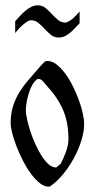

<svg xmlns="http://www.w3.org/2000/svg" viewBox="-20 -700 356 721"><path d="M158 -471Q176 -471 193 -457.5Q210 -444 225.5 -423Q241 -402 254 -375.5Q267 -349 276.5 -323Q286 -297 291 -273.5Q296 -250 296 -235Q296 -205 285 -170.5Q274 -136 256 -103.5Q238 -71 214.5 -43Q191 -15 166 1Q148 2 130.5 -11.5Q113 -25 97 -46.5Q81 -68 67 -95Q53 -122 42.5 -149Q32 -176 26 -199.5Q20 -223 20 -238Q20 -274 29.5 -303Q39 -332 55 -357Q71 -382 91.5 -405Q112 -428 134 -454Q139 -459 144.5 -465Q150 -471 158 -471ZM120 -403Q109 -395 101 -380.5Q93 -366 88 -349.5Q83 -333 80 -316Q77 -299 77 -286Q77 -274 81.5 -253Q86 -232 93.5 -208.5Q101 -185 112 -160.5Q123 -136 135.5 -116Q148 -96 162 -83.5Q176 -71 191 -71L207 -84Q218 -103 227.5 -129.5Q237 -156 237 -177Q237 -241 216.5 -288Q196 -335 153 -381Q146 -389 139 -397Q132 -405 120 -403ZM37 -620Q45 -629 54.5 -639.5Q64 -650 74.5 -659Q85 -668 97 -674Q109 -680 122 -680Q139 -680 151 -670Q163 -660 174.5 -647.5Q186 -635 198 -625Q210 -615 227 -615Q244 -621 256 -632.5Q268 -644 279 -657V-613Q271 -605 262.5 -595.5Q254 -586 244.5 -578Q235 -570 224 -564.5Q213 -559 201 -559Q184 -559 171.5 -569Q159 -579 147.5 -591.5Q136 -604 124 -614Q112 -624 97 -624Q90 -624 81.5 -618.5Q73 -613 64.5 -605.5Q56 -598 48.5 -589.5Q41 -581 37 -576Z"/></svg>

Font: Germanica
Style: Regular
Weight: 400
Designer: Peter Wiegel
Foundry: Peter Wiegel